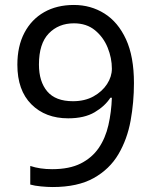

<svg xmlns="http://www.w3.org/2000/svg" viewBox="-20 -744 612 774"><path d="M520 -409Q520 -332 506.5 -257.5Q493 -183 457.5 -122.5Q422 -62 357.5 -26Q293 10 192 10Q172 10 145.5 7.5Q119 5 102 0V-75Q141 -62 190 -62Q260 -62 305.5 -85Q351 -108 378 -147.5Q405 -187 417 -239.5Q429 -292 431 -350H425Q403 -316 361.5 -291.5Q320 -267 255 -267Q163 -267 106.5 -323.5Q50 -380 50 -483Q50 -558 78.5 -612Q107 -666 158 -695Q209 -724 278 -724Q346 -724 401 -689.5Q456 -655 488 -585.5Q520 -516 520 -409ZM278 -650Q216 -650 176.5 -609Q137 -568 137 -484Q137 -415 170.5 -375.5Q204 -336 274 -336Q322 -336 357 -355.5Q392 -375 411.5 -405Q431 -435 431 -467Q431 -510 414 -552Q397 -594 363 -622Q329 -650 278 -650Z"/></svg>

Font: Noto Sans Hebrew Droid SemiBold
Style: Regular
Weight: 600
Designer: Monotype Design Team
Foundry: Monotype Imaging Inc.
Version: Version 1.100; ttfautohint (v1.8.4.7-5d5b)